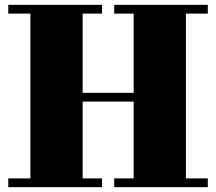

<svg xmlns="http://www.w3.org/2000/svg" viewBox="-20 -770 889 790"><path d="M14 -36H105V-714H14V-750H400V-714H320V-388H530V-714H450V-750H835V-714H745V-36H835V0H450V-36H530V-352H320V-36H400V0H14Z"/></svg>

Font: Bodoni* 06pt Fatface
Style: Regular
Weight: 900
Version: Version 2.3